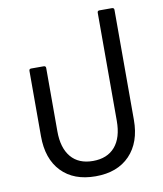

<svg xmlns="http://www.w3.org/2000/svg" viewBox="-87 -845 788 926"><g transform="rotate(-10 307.5 -381.5)"><path d="M80 -225V-545Q80 -555 90 -555H151Q162 -555 162 -545V-235Q162 -153 199.5 -108.5Q237 -64 307 -64Q377 -64 415 -108Q453 -152 453 -235V-764Q453 -774 463 -774H524Q535 -774 535 -764V-225Q535 -115 474.5 -52Q414 11 307 11Q200 11 140 -51.5Q80 -114 80 -225Z"/></g></svg>

Font: LINE Seed Sans TH
Style: Regular
Weight: 400
Designer: Dalton Maag Ltd | Thai characters by Cadson Demak Co.,Ltd.
Foundry: Dalton Maag Ltd
Version: Version 1.002